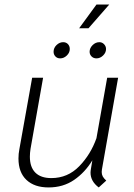

<svg xmlns="http://www.w3.org/2000/svg" viewBox="-20 -811 587 842"><path d="M426 -57Q426 -46 430.5 -37.5Q435 -29 446 -19L413 11Q377 -16 377 -54Q377 -60 379 -72L385 -108Q353 -55 305 -22Q257 11 193 11Q131 11 96 -22Q61 -55 61 -116Q61 -137 65 -157L121 -470H169L114 -159Q111 -140 111 -124Q111 -78 135 -54Q159 -30 205 -30Q277 -30 327.5 -82Q378 -134 403 -205L450 -470H498L427 -68Q426 -64 426 -57ZM403 -791H459L368 -687H327ZM215 -584Q215 -601 228 -613.5Q241 -626 257 -626Q270 -626 278 -617.5Q286 -609 286 -596Q286 -580 273 -567.5Q260 -555 244 -555Q231 -555 223 -563.5Q215 -572 215 -584ZM373 -584Q373 -600 386 -613Q399 -626 416 -626Q428 -626 436.5 -617Q445 -608 445 -596Q445 -580 432 -567.5Q419 -555 403 -555Q390 -555 381.5 -563.5Q373 -572 373 -584Z"/></svg>

Font: KoHo Light
Style: Italic
Weight: 300
Italic angle: -10°
Version: Version 1.000; ttfautohint (v1.6)